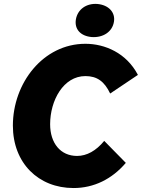

<svg xmlns="http://www.w3.org/2000/svg" viewBox="-20 -932 716 969"><path d="M351 17C454 17 545 -28 615 -110L506 -221C465 -171 418 -145 369 -145C285 -145 233 -210 233 -305C233 -425 300 -548 411 -548C470 -548 507 -521 536 -460L676 -554C618 -665 509 -711 411 -711C198 -711 45 -513 45 -298C45 -109 174 17 351 17ZM443 -745C501 -741 547 -772 555 -822C563 -869 529 -907 471 -912C417 -916 372 -886 363 -834C355 -785 386 -750 443 -745Z"/></svg>

Font: Fixel Text 20240404 ExtraBold
Style: Italic
Weight: 800
Width: 4
Italic angle: -10°
Designer: AlfaBravo + MacPaw
Foundry: Kyrylo Tkachov, Marchela Mozhyna, Serhii Makarenko, Maria Weinstein, Zakhar Kryvoshyya
Version: Version 1.211;Glyphs 3.2 (3225)